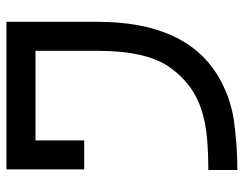

<svg xmlns="http://www.w3.org/2000/svg" viewBox="-101 -660 763 601"><g transform="rotate(-90 280.5 -359.5)"><path d="M48.8 -88.9Q98.6 -88.9 146.5 -92.8Q194.3 -96.7 237.3 -110.4Q317.4 -135.7 369.1 -208Q421.9 -280.3 421.9 -435.5Q421.9 -501 421.9 -629.9Q328.1 -629.9 141.6 -629.9Q141.6 -579.1 141.6 -477.5Q111.3 -477.5 50.8 -477.5Q50.8 -558.6 50.8 -720.7Q205.1 -720.7 512.7 -720.7Q512.7 -626 512.7 -435.5Q512.7 -300.8 471.7 -207Q430.7 -113.3 349.6 -62.5Q282.2 -20.5 204.1 -8.8Q126 2 48.8 2Q48.8 -21.5 48.8 -43.9Q48.8 -66.4 48.8 -88.9Z"/></g></svg>

Font: Oishi
Style: Regular
Weight: 400
Designer: bBranding
Version: Version 1.0